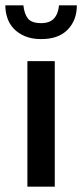

<svg xmlns="http://www.w3.org/2000/svg" viewBox="-26 -702 309 722"><path d="M77 0V-472H180V0ZM62 -682Q65 -651 78.5 -633Q92 -615 129 -615Q161 -615 177 -632.5Q193 -650 196 -682H263Q263 -626 228.5 -590.5Q194 -555 129 -555Q93 -555 67.5 -566Q42 -577 25.5 -594.5Q9 -612 1.5 -635Q-6 -658 -6 -682Z"/></svg>

Font: Mukta Malar Medium
Style: Regular
Weight: 500
Designer: Aadarsh Rajan, Girish Dalvi, Yashodeep Gholap
Foundry: Ek Type
Version: Version 2.538;PS 1.000;hotconv 16.6.51;makeotf.lib2.5.65220;